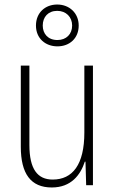

<svg xmlns="http://www.w3.org/2000/svg" viewBox="-20 -819 507 849"><path d="M234 -614C288 -614 328 -650 328 -706C328 -761 287 -799 233 -799C180 -799 139 -763 139 -706C139 -649 181 -614 234 -614ZM234 -642C192 -642 169 -670 169 -706C169 -744 193 -771 233 -771C272 -771 299 -744 299 -706C299 -668 273 -642 234 -642ZM391 -529H353V-233C353 -91 301 -25 213 -25C146 -25 110 -71 110 -178V-529H72V-170C72 -51 116 10 209 10C295 10 336 -46 355 -104H358L361 0H391Z"/></svg>

Font: Noto Sans Myanmar Condensed ExtraLight
Style: Regular
Weight: 200
Width: 3
Designer: Monotype Design Team
Foundry: Monotype Imaging Inc.
Version: Version 2.107